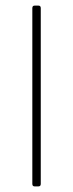

<svg xmlns="http://www.w3.org/2000/svg" viewBox="-20 -663 260 683"><path d="M125 -634V-9Q125 0 117 0H103Q95 0 95 -9V-634Q95 -643 103 -643H117Q125 -643 125 -634Z"/></svg>

Font: Rajdhani Light
Style: Regular
Weight: 300
Designer: Satya Rajpurohit, Jyotish Sonowal
Foundry: Indian Type Foundry
Version: Version 1.201;PS 1.0;hotconv 1.0.78;makeotf.lib2.5.61930; tt